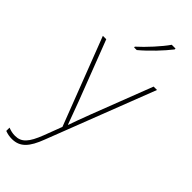

<svg xmlns="http://www.w3.org/2000/svg" viewBox="-327 -801 1078 1078"><g transform="rotate(45 212.0 -261.5)"><path d="M339 -759V-766H309C280 -723 215 -652 170 -612V-606H191C244 -650 304 -714 339 -759ZM0 -528 201 -6 160 102C127 187 99 218 48 218C27 218 13 214 -6 207V233C13 240 29 243 48 243C113 243 148 202 181 115L430 -528H403L264 -168C241 -108 226 -66 216 -37H214C204 -65 188 -108 164 -172L27 -528Z"/></g></svg>

Font: Noto Sans Arabic Thin
Style: Regular
Weight: 100
Designer: Monotype Design Team, Nadine Chahine, Nizar Qandah and Khaled Hosny
Foundry: Monotype Imaging Inc.
Version: Version 2.012